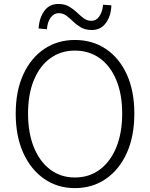

<svg xmlns="http://www.w3.org/2000/svg" viewBox="-20 -946 766 979"><path d="M361.8 13.2Q273.9 13.2 205.8 -33.7Q137.7 -80.6 98.9 -165.8Q60.1 -251 60.1 -367.2Q60.1 -482.4 98.9 -566.7Q137.7 -650.9 205.8 -696.5Q273.9 -742.2 361.8 -742.2Q451.2 -742.2 519.5 -696.5Q587.9 -650.9 626.5 -566.7Q665 -482.4 665 -367.2Q665 -251 626.5 -165.8Q587.9 -80.6 519.5 -33.7Q451.2 13.2 361.8 13.2ZM361.8 -41Q434.6 -41 488.8 -81.3Q543 -121.6 573 -194.8Q603 -268.1 603 -367.2Q603 -465.8 573 -537.8Q543 -609.9 488.8 -648.9Q434.6 -688 361.8 -688Q290 -688 236.3 -648.9Q182.6 -609.9 152.8 -537.8Q123 -465.8 123 -367.2Q123 -268.1 152.8 -194.8Q182.6 -121.6 236.3 -81.3Q290 -41 361.8 -41ZM448.2 -793Q415.5 -793 393.3 -805.9Q371.1 -818.8 353.5 -835.9Q335.9 -853 318.6 -866Q301.3 -878.9 278.8 -878.9Q255.9 -878.9 239 -857.2Q222.2 -835.4 219.2 -796.9L176.8 -800.8Q180.2 -854.5 205.8 -890.1Q231.4 -925.8 277.8 -925.8Q309.6 -925.8 331.8 -912.8Q354 -899.9 371.6 -883.1Q389.2 -866.2 406.7 -853Q424.3 -839.8 446.8 -839.8Q470.2 -839.8 485.8 -861.8Q501.5 -883.8 505.9 -921.9L547.9 -918.9Q545.9 -864.3 519.8 -828.6Q493.7 -793 448.2 -793Z"/></svg>

Font: Source Han Sans CN Light
Style: Regular
Weight: 300
Designer: Ryoko NISHIZUKA  (kana, bopomofo & ideographs); Paul D. Hunt (Latin, Greek & Cyrillic); Sandoll Communications , Soo-you
Foundry: Adobe
Version: Version 2.000;hotconv 1.0.107;makeotfexe 2.5.65593